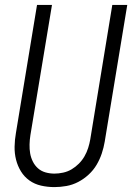

<svg xmlns="http://www.w3.org/2000/svg" viewBox="-20 -755 540 783"><path d="M202 8Q174 8 147.5 2Q121 -4 100 -19Q79 -34 65.5 -56Q52 -78 45.5 -103.5Q39 -129 39.5 -157Q40 -185 45 -213L131 -735H192L104 -204Q101 -185 100.5 -166Q100 -147 103 -129.5Q106 -112 114 -96Q122 -80 135 -68.5Q148 -57 165.5 -52Q183 -47 202 -47Q219 -47 237.5 -51Q256 -55 272 -64.5Q288 -74 301.5 -87.5Q315 -101 324.5 -117.5Q334 -134 339.5 -151.5Q345 -169 348 -186L438 -735H499L407 -177Q403 -153 395 -129Q387 -105 374 -83Q361 -61 341.5 -43Q322 -25 299 -13Q276 -1 251 3.5Q226 8 202 8Z"/></svg>

Font: Iosevka Term Curly Lt Obl
Style: Regular
Weight: 300
Italic angle: -9°
Designer: Belleve Invis
Foundry: Belleve Invis
Version: Version 32.3.0